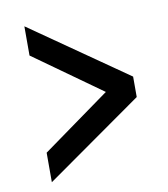

<svg xmlns="http://www.w3.org/2000/svg" viewBox="-66 -591 565 647"><g transform="rotate(-10 216.0 -267.0)"><path d="M60 0V-101L292 -268L60 -433.5V-533.5L391.5 -303V-233Z"/></g></svg>

Font: Mohave Light Medium
Style: Regular
Weight: 500
Version: Version 2.003